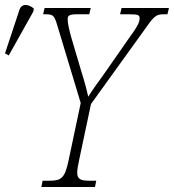

<svg xmlns="http://www.w3.org/2000/svg" viewBox="-98 -746 694 766"><path d="M-63 -525 35 -700 37 -712C17 -729 -12 -735 -21 -705L-78 -533ZM67 0H281L286 -25H259C226 -25 210 -30 210 -57C210 -69 213 -86 218 -109L265 -331L471 -617C515 -679 521 -689 555 -689H570L576 -714H387L381 -689H418C453 -689 459 -686 459 -673C459 -661 455 -646 421 -600L315 -448C291 -415 270 -386 254 -360C248 -388 238 -425 228 -456L186 -598C177 -631 172 -653 172 -670C172 -684 179 -689 209 -689H258L264 -714H80L74 -689H85C116 -689 119 -683 132 -640L224 -335L176 -108C161 -35 147 -25 99 -25H72Z"/></svg>

Font: Noto Serif Condensed ExtraLight
Style: Italic
Weight: 200
Width: 3
Italic angle: -12°
Designer: Monotype Design Team
Foundry: Monotype Imaging Inc.
Version: Version 2.013